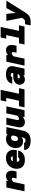

<svg xmlns="http://www.w3.org/2000/svg" viewBox="2454 -3252 970 5955"><g transform="rotate(-90 2939.5 -275.0)"><path d="M381 -247 398 -328Q405 -361 398.5 -379Q392 -397 365 -397Q345 -397 314 -379Q283 -361 245 -320L257 -462Q292 -496 320.5 -521.5Q349 -547 383 -561Q417 -575 465 -575Q524 -575 563 -544.5Q602 -514 616 -458.5Q630 -403 614 -328L597 -247ZM-18 0 102 -563H313L302 -490L198 0Z M951 12Q871 12 810 -17Q749 -46 715 -103.5Q681 -161 681 -245Q681 -308 703 -367Q725 -426 767.5 -473Q810 -520 871.5 -547.5Q933 -575 1013 -575Q1111 -575 1173 -535Q1235 -495 1258 -420Q1281 -345 1259 -239H836L864 -363L1068 -364Q1070 -390 1052.5 -407.5Q1035 -425 1003 -425Q963 -425 940 -402.5Q917 -380 907 -339Q897 -298 897 -242Q897 -218 905.5 -199Q914 -180 929.5 -169Q945 -158 965 -158Q995 -158 1012.5 -169Q1030 -180 1037 -198H1249Q1234 -139 1199.5 -91Q1165 -43 1105 -15.5Q1045 12 951 12Z M1752 -523 1764 -563H1974L1863 -42Q1837 81 1756 135.5Q1675 190 1542 190Q1461 190 1398.5 167.5Q1336 145 1301 99.5Q1266 54 1265 -13H1489Q1490 7 1508 19Q1526 31 1556 31Q1591 31 1614.5 16Q1638 1 1648 -44L1660 -98Q1635 -70 1604 -57.5Q1573 -45 1533 -45Q1467 -45 1420 -73.5Q1373 -102 1348.5 -153.5Q1324 -205 1324 -273Q1324 -334 1344.5 -388.5Q1365 -443 1402.5 -485Q1440 -527 1491.5 -551Q1543 -575 1605 -575Q1652 -575 1691.5 -562Q1731 -549 1752 -523ZM1610 -201Q1639 -201 1659.5 -218.5Q1680 -236 1695 -265L1715 -356Q1711 -385 1692.5 -402.5Q1674 -420 1647 -420Q1615 -420 1591.5 -402Q1568 -384 1555 -353.5Q1542 -323 1542 -283Q1542 -246 1559 -223.5Q1576 -201 1610 -201Z M2265 -563 2194 -230Q2189 -204 2199.5 -187.5Q2210 -171 2233 -171Q2266 -171 2292.5 -191.5Q2319 -212 2360 -255L2341 -100Q2285 -41 2233 -14.5Q2181 12 2132 12Q2072 12 2031 -14Q1990 -40 1974 -87.5Q1958 -135 1972 -202L2049 -563ZM2618 -563 2498 0H2287L2298 -73L2402 -563Z M2757 0 2914 -740H3130L2973 0ZM2587 0 2624 -172H3182L3145 0ZM2768 -568 2804 -740H3022L2986 -568Z M3576 0 3587 -73 3650 -370Q3654 -389 3648 -402Q3642 -415 3628 -421.5Q3614 -428 3595 -428Q3565 -428 3549 -416.5Q3533 -405 3528 -382H3320Q3333 -438 3367.5 -481.5Q3402 -525 3461.5 -550Q3521 -575 3607 -575Q3700 -575 3762 -547.5Q3824 -520 3850 -466Q3876 -412 3859 -333L3788 0ZM3452 12Q3399 12 3362 -11.5Q3325 -35 3306.5 -71Q3288 -107 3288 -145Q3288 -207 3318.5 -253Q3349 -299 3404 -324Q3459 -349 3533 -349H3662L3631 -215L3528 -213Q3505 -212 3495 -202Q3485 -192 3485 -178Q3485 -164 3495.5 -155.5Q3506 -147 3525 -147Q3553 -147 3577.5 -157Q3602 -167 3618 -186L3612 -73Q3577 -31 3540.5 -9.5Q3504 12 3452 12Z M4281 -247 4298 -328Q4305 -361 4298.5 -379Q4292 -397 4265 -397Q4245 -397 4214 -379Q4183 -361 4145 -320L4157 -462Q4192 -496 4220.5 -521.5Q4249 -547 4283 -561Q4317 -575 4365 -575Q4424 -575 4463 -544.5Q4502 -514 4516 -458.5Q4530 -403 4514 -328L4497 -247ZM3882 0 4002 -563H4213L4202 -490L4098 0Z M4707 0 4864 -740H5080L4923 0ZM4537 0 4574 -172H5132L5095 0ZM4718 -568 4754 -740H4972L4936 -568Z M5502 -419 5512 -269 5577 -402 5667 -563H5897L5533 15Q5496 74 5458 113Q5420 152 5370 171Q5320 190 5245 190H5129L5166 16H5231Q5266 16 5285.5 8.5Q5305 1 5318 -13Q5331 -27 5345 -49L5365 -79L5268 -563H5484Z"/></g></svg>

Font: Azeret Mono Thin Black
Style: Italic
Weight: 900
Italic angle: -12°
Version: Version 1.002